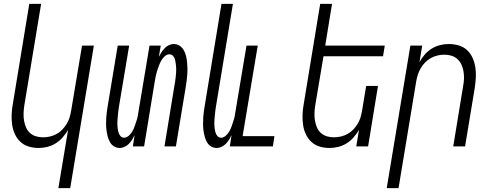

<svg xmlns="http://www.w3.org/2000/svg" viewBox="-20 -755 2540 990"><path d="M281 215 331 -85Q319 -65 303 -46.5Q287 -28 266.5 -15.5Q246 -3 223.5 2.5Q201 8 179 8Q152 8 127.5 0.5Q103 -7 85 -24Q67 -41 56.5 -64Q46 -87 42.5 -112.5Q39 -138 40 -164.5Q41 -191 46 -218L131 -735H192L105 -209Q102 -189 101.5 -170Q101 -151 104 -133Q107 -115 114 -98.5Q121 -82 134 -70Q147 -58 164.5 -52.5Q182 -47 202 -47Q219 -47 237 -51Q255 -55 271.5 -64Q288 -73 301 -86.5Q314 -100 324 -116.5Q334 -133 339 -150Q344 -167 347 -185L403 -520H464L342 215Z M598 8Q581 8 567.5 -0.5Q554 -9 546.5 -23Q539 -37 535 -52.5Q531 -68 529 -84Q527 -100 527 -117Q527 -134 528 -150.5Q529 -167 531.5 -184Q534 -201 537 -218L587 -520H646L594 -209Q592 -197 590.5 -185.5Q589 -174 588 -162.5Q587 -151 586 -139.5Q585 -128 585 -117Q585 -106 586.5 -94.5Q588 -83 591 -72.5Q594 -62 601 -53.5Q608 -45 620 -45Q633 -45 644.5 -55.5Q656 -66 663 -78.5Q670 -91 674.5 -104.5Q679 -118 683.5 -131Q688 -144 690.5 -157.5Q693 -171 695 -185L751 -520H809L799 -462Q805 -474 812.5 -485.5Q820 -497 829 -506.5Q838 -516 850.5 -522Q863 -528 875 -528Q892 -528 905.5 -519.5Q919 -511 927 -497Q935 -483 939 -467.5Q943 -452 944.5 -436Q946 -420 946.5 -403Q947 -386 945.5 -369.5Q944 -353 942 -336Q940 -319 937 -302L887 0H828L879 -311Q881 -323 883 -334.5Q885 -346 886 -357.5Q887 -369 888 -380.5Q889 -392 888.5 -403Q888 -414 886.5 -425.5Q885 -437 882.5 -447.5Q880 -458 872.5 -466.5Q865 -475 853 -475Q840 -475 829 -464.5Q818 -454 811 -441.5Q804 -429 799 -415.5Q794 -402 790 -389Q786 -376 783 -362.5Q780 -349 778 -335L723 0H665L674 -58Q668 -46 661 -34.5Q654 -23 644.5 -13.5Q635 -4 622.5 2Q610 8 598 8Z M1098 8Q1081 8 1067.5 -0.5Q1054 -9 1046.5 -23Q1039 -37 1035 -52.5Q1031 -68 1029 -84Q1027 -100 1027 -117Q1027 -134 1028 -150.5Q1029 -167 1031.5 -184Q1034 -201 1037 -218L1122 -735H1181L1094 -209Q1092 -197 1090.5 -185.5Q1089 -174 1088 -162.5Q1087 -151 1086 -139.5Q1085 -128 1085 -117Q1085 -106 1086.5 -94.5Q1088 -83 1091 -72.5Q1094 -62 1101 -53.5Q1108 -45 1120 -45Q1133 -45 1144.5 -55.5Q1156 -66 1163 -78.5Q1170 -91 1174.5 -104.5Q1179 -118 1183.5 -131Q1188 -144 1190.5 -157.5Q1193 -171 1195 -185L1251 -520H1309L1231 -53H1395L1387 0H1165L1174 -58Q1168 -46 1161 -34.5Q1154 -23 1144.5 -13.5Q1135 -4 1122.5 2Q1110 8 1098 8Z M1679 8Q1652 8 1627.5 0.5Q1603 -7 1585 -24Q1567 -41 1556.5 -64Q1546 -87 1542.5 -112.5Q1539 -138 1540 -164.5Q1541 -191 1546 -218L1631 -735H1692L1657 -520H1964L1955 -465H1648L1605 -209Q1602 -189 1601.5 -170Q1601 -151 1604 -133Q1607 -115 1614 -98.5Q1621 -82 1634 -70Q1647 -58 1664.5 -52.5Q1682 -47 1702 -47Q1719 -47 1737 -51Q1755 -55 1771.5 -64Q1788 -73 1801 -86.5Q1814 -100 1824 -116.5Q1834 -133 1839 -150Q1844 -167 1847 -185L1868 -312H1929L1878 0H1817L1831 -85Q1819 -65 1803 -46.5Q1787 -28 1766.5 -15.5Q1746 -3 1723.5 2.5Q1701 8 1679 8Z M1974 215 2096 -520H2157L2143 -435Q2154 -455 2170 -473.5Q2186 -492 2206.5 -504.5Q2227 -517 2249.5 -522.5Q2272 -528 2294 -528Q2321 -528 2346 -520.5Q2371 -513 2389 -496Q2407 -479 2417 -456Q2427 -433 2431 -407.5Q2435 -382 2433.5 -355.5Q2432 -329 2428 -302L2378 0H2317L2368 -311Q2372 -331 2372.5 -350Q2373 -369 2370 -387Q2367 -405 2359.5 -421.5Q2352 -438 2339 -450Q2326 -462 2308.5 -467.5Q2291 -473 2271 -473Q2254 -473 2236.5 -469Q2219 -465 2202.5 -456Q2186 -447 2172.5 -433.5Q2159 -420 2149.5 -403.5Q2140 -387 2134.5 -370Q2129 -353 2126 -335L2035 215Z"/></svg>

Font: Iosevka Term Curly Lt Obl
Style: Regular
Weight: 300
Italic angle: -9°
Designer: Belleve Invis
Foundry: Belleve Invis
Version: Version 32.3.0